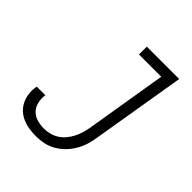

<svg xmlns="http://www.w3.org/2000/svg" viewBox="-203 -867 1006 1006"><g transform="rotate(45 300.0 -363.5)"><path d="M227 8Q200 8 174.5 4Q149 0 126 -10Q103 -20 85 -37Q67 -54 56.5 -76.5Q46 -99 43 -125Q40 -151 45 -177Q45 -178 45 -178Q45 -178 45 -179H110Q109 -178 109 -178Q109 -178 109 -178Q105 -152 111 -126Q117 -100 133.5 -82.5Q150 -65 175 -57.5Q200 -50 227 -50Q248 -50 269.5 -55.5Q291 -61 310 -73Q329 -85 343.5 -102.5Q358 -120 368.5 -140Q379 -160 385 -180.5Q391 -201 395 -222L470 -677H305V-735H545L458 -213Q454 -185 445.5 -157.5Q437 -130 422 -104Q407 -78 385.5 -56Q364 -34 338 -19Q312 -4 283.5 2Q255 8 227 8Z"/></g></svg>

Font: Iosevka Curly Slab LtExObl
Style: Regular
Weight: 300
Width: 7
Italic angle: -9°
Monospace: yes
Designer: Belleve Invis
Foundry: Belleve Invis
Version: Version 11.1.0; ttfautohint (v1.8.3)